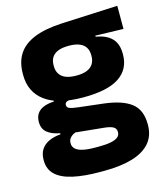

<svg xmlns="http://www.w3.org/2000/svg" viewBox="-107 -593 744 866"><g transform="rotate(-15 265.5 -160.0)"><path d="M268.5 -153Q150 -153 90.5 -197Q31 -241 31 -320.5V-327Q31 -381 55.2 -418.2Q79.5 -455.5 130 -476Q180.5 -496.5 259.5 -500.5L522 -512.5V-404.5L391.5 -408V-403Q425 -397.5 446.8 -384.2Q468.5 -371 479.2 -349.8Q490 -328.5 490 -297.5V-294Q490 -225.5 435.8 -189.2Q381.5 -153 268.5 -153ZM261 79.5H276Q312 79.5 334.2 75Q356.5 70.5 367 61.5Q377.5 52.5 377.5 39V38Q377.5 20.5 362.8 13Q348 5.5 318.5 3L173.5 -11.5L207 -13.5Q192 -11 181.2 -5Q170.5 1 164.2 10Q158 19 158 32V33Q158 48 169 58.5Q180 69 202.8 74.2Q225.5 79.5 261 79.5ZM272.5 191.5H253.5Q179.5 191.5 127.2 179.8Q75 168 48 142.5Q21 117 21 75V73Q21 44.5 33.5 25Q46 5.5 69.5 -5.5Q93 -16.5 124.5 -19V-24Q86 -31 65.2 -48.5Q44.5 -66 44.5 -97.5V-98Q44.5 -120.5 54.8 -136Q65 -151.5 85 -159.8Q105 -168 134 -169.5V-186L247 -157.5L214 -158Q196.5 -158 189.2 -153.5Q182 -149 182 -140V-139.5Q182 -128.5 193.8 -123.8Q205.5 -119 232 -116L348.5 -102.5Q433.5 -92.5 475 -60.5Q516.5 -28.5 516.5 38.5V41.5Q516.5 92.5 487.8 125.8Q459 159 404.8 175.2Q350.5 191.5 272.5 191.5ZM263.5 -256Q293 -256 312.2 -263.8Q331.5 -271.5 341.2 -286.8Q351 -302 351 -323.5V-328Q351 -349.5 341.5 -364.5Q332 -379.5 312.8 -387.2Q293.5 -395 263.5 -395H263Q232.5 -395 213 -387Q193.5 -379 184.2 -364Q175 -349 175 -327.5V-323.5Q175 -302 184.8 -286.8Q194.5 -271.5 214 -263.8Q233.5 -256 263.5 -256Z"/></g></svg>

Font: Anek Devanagari
Style: Bold
Weight: 700
Designer: Kailash Malviya (Devanagari) & Yesha Goshar (Latin)
Foundry: Ek Type
Version: Version 1.003